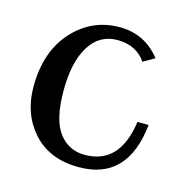

<svg xmlns="http://www.w3.org/2000/svg" viewBox="-81 -576 658 664"><g transform="rotate(15 247.5 -244.0)"><path d="M256.8 8.3Q151.9 8.3 92.8 -57.1Q33.7 -122.6 33.7 -220.2Q33.7 -345.7 101.6 -420.9Q169.4 -496.1 269.5 -496.1Q359.4 -496.1 416 -424.3L375.5 -400.9Q340.3 -451.2 273.4 -451.2Q208.5 -451.2 173.1 -393.6Q137.7 -335.9 137.7 -234.9Q137.7 -130.4 172.6 -84.2Q207.5 -38.1 265.6 -38.1Q390.6 -38.1 412.6 -195.3H452.6Q431.2 8.3 256.8 8.3Z"/></g></svg>

Font: Munson
Style: Regular
Weight: 400
Designer: Paul James MIller
Foundry: High-Logic / Made with FontCreator
Version: Version 2.10;May 5, 2019;FontCreator 11.5.0.2430 64-bit